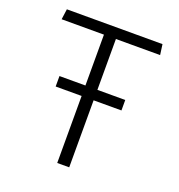

<svg xmlns="http://www.w3.org/2000/svg" viewBox="-132 -840 884 949"><g transform="rotate(20 310.0 -365.0)"><path d="M137 -352.5H273.5V0H336.5V-352.5H483V-407.5H336.5V-675H569L561.5 -730H58.5L51 -675H273.5V-407.5H137Z"/></g></svg>

Font: Monaspace Krypton ExtraLight
Style: Regular
Weight: 200
Designer: Riley Cran & the Lettermatic Team
Foundry: Lettermatic
Version: Version 1.101 (Monaspace Krypton)